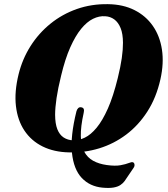

<svg xmlns="http://www.w3.org/2000/svg" viewBox="-20 -734 821 941"><path d="M354.5 -188Q357.3 -198.3 363.3 -204.1Q369.3 -209.9 378.4 -208.1Q388.1 -206.4 390.5 -199.4Q393 -192.5 390.1 -180.6Q375 -112.8 376.1 -66.4Q377.3 -20 392.8 9.2Q408.4 38.4 436.6 54Q464.8 69.5 503.1 74.8Q544.9 80.6 570.9 75.7Q597 70.8 611.3 64.9Q625.6 58.9 631.6 61.5Q637.7 63.2 639.1 71.9Q640.5 80.6 634.4 89L590.5 153.7Q582.9 164.1 570.4 172.6Q558 181.2 536.9 185Q515.9 188.8 481.9 185.7Q419.9 179.7 380.4 137.7Q341 95.7 332.6 14.8Q324.3 -66 354.5 -188ZM509.5 -713.6Q583.4 -712.6 638.9 -684.6Q694.5 -656.7 729 -607.2Q763.5 -557.8 773.7 -491Q783.9 -424.3 766.2 -345.2Q745.9 -255.2 702.3 -187.4Q658.7 -119.6 598.4 -74.3Q538.1 -29.1 466.7 -7.1Q395.4 14.8 319.1 12.9Q244.8 11.5 189 -16.1Q133.2 -43.7 99.7 -94Q66.2 -144.2 58.1 -214.2Q50 -284.1 71.1 -369.9Q89.6 -445 129.7 -508.2Q169.8 -571.4 227.6 -618.1Q285.3 -664.8 356.8 -689.9Q428.3 -715 509.5 -713.6ZM338.3 -46.2Q365.9 -45.2 395.3 -59.2Q424.6 -73.2 453.4 -107.8Q482.2 -142.4 508.8 -202.2Q535.3 -262.1 557.3 -352Q570.8 -406.8 576.9 -449.3Q582.9 -491.8 582.7 -524.3Q582.5 -568.1 571.2 -596.2Q559.8 -624.3 540.4 -638.7Q521 -653 495.6 -654.4Q466.1 -656.6 435.9 -641.8Q405.8 -627 377.5 -592.5Q349.3 -558 324.1 -501.4Q299 -444.8 279.5 -363.1Q264 -300.2 257.1 -253Q250.2 -205.8 250.1 -171.9Q250.3 -127.9 261 -100.7Q271.8 -73.4 291.8 -60.3Q311.9 -47.2 338.3 -46.2Z"/></svg>

Font: Fraunces
Style: Italic
Weight: 900
Italic angle: -16°
Version: Version 1.000;[0bf87f6ff]